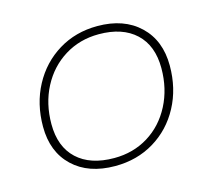

<svg xmlns="http://www.w3.org/2000/svg" viewBox="-82 -621 800 722"><g transform="rotate(-15 318.5 -260.0)"><path d="M58 -210Q58 -299 96 -370Q134 -441 201 -482Q268 -523 353 -523Q456 -523 517 -465Q578 -407 578 -309Q578 -220 540 -149Q502 -78 435 -37.5Q368 3 283 3Q179 3 118.5 -54.5Q58 -112 58 -210ZM545 -308Q545 -396 493.5 -444Q442 -492 350 -492Q276 -492 217 -455.5Q158 -419 124.5 -355Q91 -291 91 -211Q91 -123 142.5 -75Q194 -27 287 -27Q361 -27 419.5 -63Q478 -99 511.5 -163.5Q545 -228 545 -308Z"/></g></svg>

Font: Montserrat Alternates ExLight
Style: Italic
Weight: 275
Italic angle: -11.3°
Designer: Julieta Ulanovsky
Foundry: Julieta Ulanovsky
Version: Version 7.200